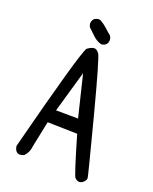

<svg xmlns="http://www.w3.org/2000/svg" viewBox="-155 -920 809 1013"><g transform="rotate(20 250.0 -413.0)"><path d="M278 -714Q251 -721 231 -740Q211 -759 191 -778Q185 -789 185 -799Q185 -812 196 -825Q209 -834 222 -834Q239 -834 291 -785Q313 -772 313 -750Q312 -718 278 -714ZM416 8Q404 8 392 -4Q383 -11 320 -227L153 -231L123 -86Q120 -50 96 -26Q83 -20 73 -20Q47 -20 41 -57Q188 -628 213 -665Q236 -682 252 -682Q265 -682 278.5 -664Q292 -646 370 -348Q452 -34 452 -26Q452 -14 440.5 -3Q429 8 416 8ZM297 -304 240 -538 173 -305Z"/></g></svg>

Font: Xiaolai Mono SC
Style: Regular
Weight: 400
Monospace: yes
Designer: LXGW / Nozomi Seto
Version: Version 3.113;September 30, 2024